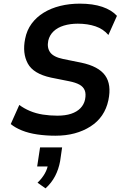

<svg xmlns="http://www.w3.org/2000/svg" viewBox="-20 -735 674 1054"><path d="M284 10Q232 10 184.5 3Q137 -4 100 -19Q63 -34 39 -54L86 -159Q111 -140 144 -126Q177 -112 215.5 -106Q254 -100 295 -100Q339 -100 370.5 -110.5Q402 -121 421.5 -141Q441 -161 447 -189Q453 -220 445 -239.5Q437 -259 416 -270.5Q395 -282 360 -289L260 -309Q163 -330 132.5 -386.5Q102 -443 118 -522Q127 -569 153.5 -605Q180 -641 220 -665.5Q260 -690 310.5 -702.5Q361 -715 418 -715Q490 -715 541.5 -697.5Q593 -680 622 -648L575 -543Q547 -576 504 -590.5Q461 -605 407 -605Q365 -605 330.5 -594.5Q296 -584 274 -563Q252 -542 245 -512Q237 -473 255.5 -447.5Q274 -422 327 -411L426 -391Q521 -371 557 -321Q593 -271 575 -185Q565 -138 540.5 -102Q516 -66 477 -41Q438 -16 390 -3Q342 10 284 10ZM230 299 186 268Q211 244 226 217.5Q241 191 244 165L262 179H184L200 74H321L310 150Q302 194 282.5 231.5Q263 269 230 299Z"/></svg>

Font: Nunito Sans 7pt SemiCondensed
Style: Bold Italic
Weight: 700
Width: 4
Italic angle: -9°
Designer: Vernon Adams
Foundry: Vernon Adams
Version: Version 3.101;gftools[0.9.27]